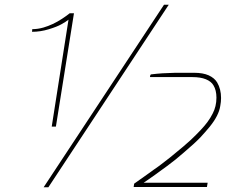

<svg xmlns="http://www.w3.org/2000/svg" viewBox="-20 -790 988 810"><path d="M853 -1H543.9L545.9 -15.1L601.1 -54.2Q613.3 -63 627.4 -73.2Q638.7 -81.1 650.9 -89.8Q655.8 -93.8 660.6 -97.2Q681.6 -112.8 695.3 -124L708.5 -134.8Q763.2 -179.2 783.7 -198.7Q833 -245.1 855 -274.9Q867.7 -292 877 -310.5Q893.1 -340.8 893.1 -377.9Q893.1 -409.7 880.4 -430.2Q871.1 -446.3 848.6 -455.6Q826.2 -464.8 791 -464.8H613.8Q613.3 -464.8 613 -465.3Q612.8 -465.8 612.8 -466.3Q612.8 -471.7 616.2 -476.1L643.1 -479Q669.9 -481.4 681.6 -481.4Q688.5 -481.4 692.9 -481.9Q697.3 -482.4 706.1 -482.4L719.2 -482.9H799.8Q835.9 -482.9 860.4 -472.2Q884.8 -460.9 896 -442.4Q912.6 -414.1 912.6 -376.5Q912.6 -360.4 909.2 -342.8Q903.3 -303.2 865.2 -255.9Q846.7 -233.4 826.7 -211.9Q801.8 -185.5 754.4 -145.5Q720.7 -115.7 684.1 -88.9L663.1 -73.7Q641.1 -57.1 607.4 -33.7L585.9 -19H856ZM184.1 0H164.1L671.9 -770H691.9ZM215.8 -255.9H198.2L269 -707Q256.8 -697.3 238.8 -687.5Q220.7 -677.2 185.5 -666.5Q150.4 -655.8 115.2 -655.8L116.2 -667Q139.2 -667 163.1 -673.8Q203.1 -685.5 241.2 -710.4Q259.3 -722.2 273.9 -733.9H292Z"/></svg>

Font: Squarion Thin
Style: Italic
Weight: 100
Designer: Natanael Gama
Version: Version 1.00;September 12, 2019;FontCreator 11.5.0.2425 64-b